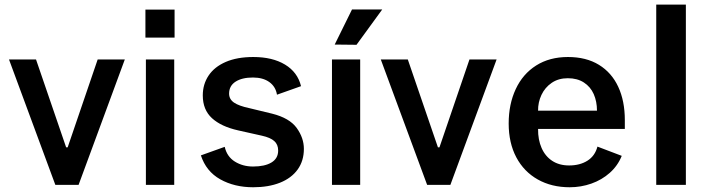

<svg xmlns="http://www.w3.org/2000/svg" viewBox="-20 -780 3000 810"><path d="M311.5 0H213.5L18 -529H132L259 -158.5H265.5L392 -529H506.5Z M715 0H595.5V-529H715ZM593.5 -739.5H716.5V-621.5H593.5Z M1047.5 -77.5Q1097 -77.5 1125.2 -94.5Q1153.5 -111.5 1153.5 -145Q1153.5 -170 1137.2 -184.8Q1121 -199.5 1085 -207.5L984.5 -230Q913 -246 874.2 -281.5Q835.5 -317 835.5 -377.5Q835.5 -424.5 860 -461.2Q884.5 -498 932.5 -518.8Q980.5 -539.5 1048.5 -539.5Q1129.5 -539.5 1182.5 -507.5Q1235.5 -475.5 1250 -416.5L1148.5 -380.5Q1143 -414.5 1116.2 -433.8Q1089.5 -453 1047 -453Q1001 -453 973.8 -435.5Q946.5 -418 946.5 -385Q946.5 -361.5 967.2 -347.2Q988 -333 1033 -323.5L1128 -300.5Q1201.5 -282 1231.8 -240Q1262 -198 1262 -152Q1262 -101.5 1235.8 -65Q1209.5 -28.5 1161.2 -9.2Q1113 10 1048 10Q969 10 909.2 -23.5Q849.5 -57 827.5 -124.5L928 -160.5Q937.5 -119 971 -98.2Q1004.5 -77.5 1047.5 -77.5Z M1499.5 0H1380.5V-529H1499.5ZM1592.5 -740 1484 -591 1392 -592 1465 -740Z M1880 0H1782L1586.5 -529H1700.5L1827.5 -158.5H1834L1960.5 -529H2075Z M2376 -539.5Q2453 -539.5 2506.8 -506.5Q2560.5 -473.5 2588.2 -413.8Q2616 -354 2616 -273.5V-236H2250Q2249.5 -190.5 2264.8 -155.8Q2280 -121 2309.5 -101.5Q2339 -82 2381 -82Q2426.5 -82 2458.2 -102Q2490 -122 2500.5 -161.5L2603 -122.5Q2586 -80.5 2552.5 -50.8Q2519 -21 2475 -5.5Q2431 10 2383.5 10Q2307 10 2248.8 -22.8Q2190.5 -55.5 2158.2 -116.2Q2126 -177 2126 -259Q2126 -340.5 2155.8 -404.2Q2185.5 -468 2242 -503.8Q2298.5 -539.5 2376 -539.5ZM2498.5 -313Q2498.5 -352 2484.8 -383Q2471 -414 2443.2 -432Q2415.5 -450 2375.5 -450Q2336 -450 2307.5 -430.5Q2279 -411 2264.2 -379.5Q2249.5 -348 2250 -313Z M2748.5 -760.5H2873.5V0H2748.5Z"/></svg>

Font: 1883 Sans SemiBold
Style: Regular
Weight: 600
Designer: 1883 Sans project is a fork of Public Sans.
Version: Version 1.009